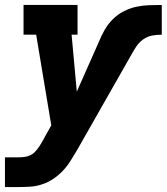

<svg xmlns="http://www.w3.org/2000/svg" viewBox="-30 -540 673 775"><path d="M-10 215V95H44Q57 95 69 93.5Q81 92 92.5 86.5Q104 81 113 71Q122 61 129 50.5Q136 40 142 29Q148 18 154 7L177 -34L116 -400H65V-520H283V-400H259L280 -170L369 -371Q379 -396 392.5 -419.5Q406 -443 425.5 -462.5Q445 -482 469.5 -494.5Q494 -507 519.5 -512.5Q545 -518 571 -519Q597 -520 623 -520V-400Q603 -400 584 -396.5Q565 -393 548 -381Q531 -369 520 -352Q509 -335 499 -317L281 66Q268 88 254.5 109.5Q241 131 223.5 149.5Q206 168 185 182Q164 196 140 204Q116 212 92 213.5Q68 215 44 215Z"/></svg>

Font: Iosevka Etoile Heavy Oblique
Style: Regular
Weight: 900
Italic angle: -9°
Designer: Belleve Invis
Foundry: Belleve Invis
Version: Version 15.5.2; ttfautohint (v1.8.4)